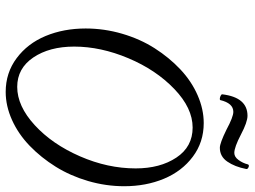

<svg xmlns="http://www.w3.org/2000/svg" viewBox="-129 -744 886 668"><g transform="rotate(90 314.0 -410.0)"><path d="M328.1 -732.9Q326.7 -731.4 322 -731.9Q317.4 -732.4 312.5 -735.1Q307.6 -737.8 308.1 -740.2Q318.8 -828.1 382.8 -828.1Q404.8 -828.1 448.2 -805.2Q492.2 -782.2 512.2 -782.2Q525.9 -782.2 536.6 -796.9Q547.4 -811.5 551.8 -829.1Q553.7 -835 561.5 -831.8Q569.3 -828.6 567.9 -823.2Q560.1 -783.7 542.2 -757.8Q524.4 -731.9 494.1 -731.9Q478 -731.9 431.2 -754.9Q386.7 -778.8 369.1 -778.8Q338.9 -778.8 328.1 -732.9ZM299.8 13.2Q233.4 13.2 182.4 -24.9Q131.3 -63 105.2 -125.7Q79.1 -188.5 79.1 -265.1Q79.1 -329.6 97.4 -392.1Q115.7 -454.6 147.9 -505.1Q180.2 -555.7 221.4 -594.5Q262.7 -633.3 311.3 -654.5Q359.9 -675.8 408.2 -675.8Q474.6 -675.8 525.1 -637.9Q575.7 -600.1 601.8 -537.6Q627.9 -475.1 627.9 -398.9Q627.9 -335.9 609.9 -273.9Q591.8 -211.9 560.1 -160.9Q528.3 -109.9 487.3 -70.3Q446.3 -30.8 397.5 -8.8Q348.6 13.2 299.8 13.2ZM282.2 -26.9Q349.1 -26.9 415.5 -87.9Q481.9 -148.9 523.9 -245.4Q565.9 -341.8 565.9 -439Q565.9 -523.9 528.3 -580.6Q490.7 -637.2 423.8 -637.2Q356 -637.2 289.6 -573.5Q223.1 -509.8 182.6 -413.6Q142.1 -317.4 142.1 -225.1Q142.1 -139.2 179.9 -83Q217.8 -26.9 282.2 -26.9Z"/></g></svg>

Font: Junicode SmCond Light
Style: Italic
Weight: 300
Width: 4
Italic angle: -11°
Designer: Peter S. Baker
Version: Version 2.206